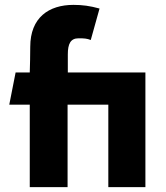

<svg xmlns="http://www.w3.org/2000/svg" viewBox="-20 -767 680 787"><path d="M281 -747C180 -747 104 -695 104 -575C104 -549 103 -493 102 -470H44L18 -338H102V0H257V-338H424V0H576V-470H258V-544C258 -587 269 -610 302 -610C326 -610 337 -609 352 -603L388 -732C348 -743 318 -747 281 -747Z"/></svg>

Font: Kreadon Extra Bold
Style: Regular
Weight: 800
Designer: kohakuno
Foundry: StudioGnu
Version: Version 1.000;Glyphs 3.1.2 (3151)